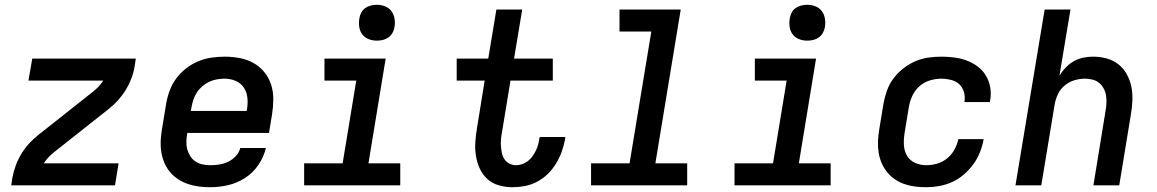

<svg xmlns="http://www.w3.org/2000/svg" viewBox="-20 -775 4840 803"><path d="M27 0 32 -33Q37 -58 46 -83Q55 -108 69 -131Q83 -154 101.5 -174.5Q120 -195 142 -212L367 -390Q380 -400 391.5 -412Q403 -424 412 -438H99L115 -530H548L543 -497Q539 -472 529.5 -447Q520 -422 506 -399Q492 -376 473.5 -355.5Q455 -335 433 -318L208 -140Q195 -130 183.5 -118Q172 -106 163 -92H476L461 0Z M860 8Q835 8 811.5 5Q788 2 766 -5.5Q744 -13 725 -25.5Q706 -38 691.5 -55Q677 -72 668 -93Q659 -114 655 -137Q651 -160 652 -184Q653 -208 657 -232L675 -342Q680 -370 690 -397Q700 -424 717.5 -447.5Q735 -471 759 -489.5Q783 -508 810 -519Q837 -530 865 -534Q893 -538 921 -538Q952 -538 983 -532Q1014 -526 1040 -511.5Q1066 -497 1085 -474Q1104 -451 1113.5 -422Q1123 -393 1123 -361.5Q1123 -330 1118 -298L1105 -219H763V-217Q760 -200 759.5 -183Q759 -166 763 -151Q767 -136 775.5 -122.5Q784 -109 797 -100Q810 -91 826.5 -87.5Q843 -84 860 -84Q878 -84 897 -87Q916 -90 934 -98.5Q952 -107 966 -122Q980 -137 985 -156H1092Q1083 -118 1060.5 -85Q1038 -52 1004.5 -30.5Q971 -9 933.5 -0.5Q896 8 860 8ZM778 -311H1012V-313Q1017 -338 1015 -363Q1013 -388 1000.5 -407.5Q988 -427 966 -436.5Q944 -446 919 -446Q903 -446 886.5 -443Q870 -440 855 -433Q840 -426 826.5 -414.5Q813 -403 803.5 -388.5Q794 -374 789 -358.5Q784 -343 781 -327Z M1252 0V-92H1413L1470 -438H1337V-530H1593L1521 -92H1654V0ZM1556 -605Q1538 -605 1521.5 -611.5Q1505 -618 1495 -631.5Q1485 -645 1482.5 -662.5Q1480 -680 1483 -698Q1485 -711 1491 -722.5Q1497 -734 1508 -741.5Q1519 -749 1531.5 -752Q1544 -755 1556 -755Q1574 -755 1590.5 -748.5Q1607 -742 1617 -728.5Q1627 -715 1630 -697.5Q1633 -680 1630 -662Q1628 -649 1621.5 -637.5Q1615 -626 1604.5 -618.5Q1594 -611 1581.5 -608Q1569 -605 1556 -605Z M2123 8Q2094 8 2066 0Q2038 -8 2018 -26.5Q1998 -45 1986.5 -70Q1975 -95 1970.5 -123.5Q1966 -152 1968 -181.5Q1970 -211 1975 -240L2007 -438H1890V-530H2022L2056 -735H2164L2130 -530H2292V-438H2115L2080 -225Q2077 -210 2075.5 -195Q2074 -180 2075 -165Q2076 -150 2079 -135.5Q2082 -121 2089.5 -109.5Q2097 -98 2110 -91Q2123 -84 2138 -84Q2151 -84 2164 -88.5Q2177 -93 2188 -101.5Q2199 -110 2207 -121.5Q2215 -133 2221 -145Q2227 -157 2230.5 -170Q2234 -183 2236 -196Q2237 -197 2237 -198.5Q2237 -200 2237 -202H2344Q2344 -199 2343.5 -196.5Q2343 -194 2343 -191Q2338 -165 2329 -140Q2320 -115 2305.5 -91Q2291 -67 2271 -47.5Q2251 -28 2226.5 -15Q2202 -2 2175.5 3Q2149 8 2123 8Z M2452 0V-92H2613L2704 -643H2571V-735H2827L2721 -92H2854V0Z M3052 0V-92H3213L3270 -438H3137V-530H3393L3321 -92H3454V0ZM3356 -605Q3338 -605 3321.5 -611.5Q3305 -618 3295 -631.5Q3285 -645 3282.5 -662.5Q3280 -680 3283 -698Q3285 -711 3291 -722.5Q3297 -734 3308 -741.5Q3319 -749 3331.5 -752Q3344 -755 3356 -755Q3374 -755 3390.5 -748.5Q3407 -742 3417 -728.5Q3427 -715 3430 -697.5Q3433 -680 3430 -662Q3428 -649 3421.5 -637.5Q3415 -626 3404.5 -618.5Q3394 -611 3381.5 -608Q3369 -605 3356 -605Z M3854 8Q3830 8 3806.5 5Q3783 2 3761.5 -5.5Q3740 -13 3721.5 -26Q3703 -39 3689.5 -56Q3676 -73 3667 -94Q3658 -115 3654.5 -138Q3651 -161 3652 -184.5Q3653 -208 3657 -232L3675 -342Q3680 -369 3689.5 -396Q3699 -423 3716.5 -446.5Q3734 -470 3757.5 -488.5Q3781 -507 3807.5 -518.5Q3834 -530 3861.5 -534Q3889 -538 3917 -538Q3944 -538 3971.5 -534.5Q3999 -531 4024 -521.5Q4049 -512 4069.5 -496.5Q4090 -481 4103.5 -458.5Q4117 -436 4121.5 -409Q4126 -382 4121 -354Q4121 -353 4120.5 -351.5Q4120 -350 4120 -348H4013Q4013 -349 4013.5 -349.5Q4014 -350 4014 -351Q4017 -372 4011 -391.5Q4005 -411 3991 -423.5Q3977 -436 3957 -441Q3937 -446 3917 -446Q3893 -446 3868.5 -438.5Q3844 -431 3825 -414Q3806 -397 3795.5 -374Q3785 -351 3781 -327L3763 -217Q3759 -192 3760.5 -167.5Q3762 -143 3773.5 -123.5Q3785 -104 3807 -94Q3829 -84 3854 -84Q3876 -84 3899 -90.5Q3922 -97 3941 -112.5Q3960 -128 3971.5 -149Q3983 -170 3988 -193H4094Q4089 -165 4078.5 -138.5Q4068 -112 4051 -88.5Q4034 -65 4011.5 -45.5Q3989 -26 3962.5 -14Q3936 -2 3908.5 3Q3881 8 3854 8Z M4227 0 4349 -735H4457L4411 -459Q4422 -477 4437.5 -493Q4453 -509 4472 -519.5Q4491 -530 4511.5 -534Q4532 -538 4552 -538Q4581 -538 4608.5 -530.5Q4636 -523 4657.5 -506Q4679 -489 4692.5 -464.5Q4706 -440 4711.5 -413Q4717 -386 4716 -356.5Q4715 -327 4710 -298L4661 0H4553L4604 -313Q4607 -329 4607.5 -345.5Q4608 -362 4605.5 -377Q4603 -392 4595.5 -405.5Q4588 -419 4576.5 -428.5Q4565 -438 4549.5 -442Q4534 -446 4518 -446Q4496 -446 4474 -439.5Q4452 -433 4433.5 -418Q4415 -403 4405 -382Q4395 -361 4391 -339L4335 0Z"/></svg>

Font: Iosevka Curly SmBdExObl
Style: Regular
Weight: 600
Width: 7
Italic angle: -9°
Monospace: yes
Designer: Belleve Invis
Foundry: Belleve Invis
Version: Version 11.1.0; ttfautohint (v1.8.3)